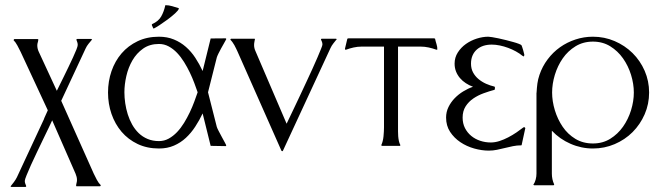

<svg xmlns="http://www.w3.org/2000/svg" viewBox="-20 -569 2582 749"><path d="M21 158.2Q27.8 149.9 34.4 141.1Q41 132.3 45.9 122.6L152.3 -106L151.9 -106.4L166.5 -138.7L60.5 -366.7Q55.2 -377.4 48.1 -390.9Q41 -404.3 32.7 -412.6L35.6 -416.5H127L129.4 -415.5Q129.4 -409.7 127.4 -403.8Q125.5 -397.9 125.5 -392.1Q125.5 -379.4 130.9 -367.7L201.7 -214.8Q205.1 -221.7 212.4 -236.6Q219.7 -251.5 228.8 -269.8Q237.8 -288.1 247.3 -307.9Q256.8 -327.6 264.9 -345.2Q272.9 -362.8 278.1 -375.7Q283.2 -388.7 283.2 -393.6Q283.2 -398.9 281.7 -403.6Q280.3 -408.2 278.3 -413.1V-416Q278.8 -416 279.8 -416.5Q280.8 -417 281.2 -417H335.9L339.4 -415Q332.5 -406.7 325.4 -398.2Q318.4 -389.6 314 -379.9L218.8 -175.8L345.7 108.4Q351.1 119.6 357.9 132.6Q364.7 145.5 373.5 153.8L370.6 157.7H278.8L276.9 156.7Q276.9 150.9 278.6 145Q280.3 139.2 280.3 133.3Q280.3 126.5 278.8 120.8Q277.3 115.2 274.9 108.9L183.6 -99.6Q179.7 -90.8 170.2 -71Q160.6 -51.3 148.9 -26.9Q137.2 -2.4 124.3 24.4Q111.3 51.3 100.8 74.7Q90.3 98.1 83.5 115Q76.7 131.8 76.7 136.7Q76.7 142.1 78.4 146.7Q80.1 151.4 82 156.2V159.2Q81.5 159.2 80.6 159.7Q79.6 160.2 79.1 160.2H23.9Z M801.8 -418.9Q815.9 -418.9 830.6 -419.2Q845.2 -419.4 859.4 -419.4Q863.3 -419.4 862.3 -415.5Q859.4 -410.2 853.8 -400.1Q848.1 -390.1 842.3 -379.6Q836.4 -369.1 831.8 -359.4Q827.1 -349.6 825.7 -344.7L791.5 -209L825.7 -74.2Q827.1 -69.3 833 -57.9Q838.9 -46.4 845.5 -34.4Q852.1 -22.5 857.2 -12.9Q862.3 -3.4 862.3 -2.9Q862.3 -1 862.1 0Q861.8 1 859.4 1Q845.2 1 830.6 0.5Q815.9 0 801.8 0L770.5 -126.5Q757.8 -99.6 741.7 -75Q725.6 -50.3 705.1 -31.2Q684.6 -12.2 658.7 -1Q632.8 10.3 600.1 10.3Q553.7 10.3 516.8 -7.3Q480 -24.9 454.3 -54.9Q428.7 -85 415 -124.5Q401.4 -164.1 401.4 -208Q401.4 -252 415 -291.5Q428.7 -331.1 454.3 -360.8Q480 -390.6 516.8 -408.2Q553.7 -425.8 600.1 -425.8Q632.3 -425.8 658.4 -415Q684.6 -404.3 705.3 -386Q726.1 -367.7 741.9 -343.5Q757.8 -319.3 770.5 -292ZM600.1 -18.6Q620.6 -18.6 638.2 -28.3Q655.8 -38.1 670.7 -53.7Q685.5 -69.3 698 -89.6Q710.4 -109.9 720.5 -131.1Q730.5 -152.3 738 -172.6Q745.6 -192.9 751 -209Q745.6 -225.1 738 -245.1Q730.5 -265.1 720.5 -286.1Q710.4 -307.1 698 -327.1Q685.5 -347.2 670.7 -362.8Q655.8 -378.4 638.2 -387.9Q620.6 -397.5 600.1 -397.5Q564 -397.5 538.3 -379.4Q512.7 -361.3 496.6 -333.5Q480.5 -305.7 472.9 -272.5Q465.3 -239.3 465.3 -209Q465.3 -188.5 468.5 -166.5Q471.7 -144.5 478.3 -123.3Q484.9 -102.1 495.6 -83Q506.3 -64 521.2 -49.6Q536.1 -35.2 555.9 -26.9Q575.7 -18.6 600.1 -18.6ZM573.7 -475.1Q598.1 -485.8 608.9 -504.9Q619.6 -523.9 625 -548.8Q638.7 -548.8 651.6 -544.9Q664.6 -541 677.2 -537.1L677.7 -535.2Q675.8 -528.3 662.8 -516.6Q649.9 -504.9 633.8 -492.9Q617.7 -481 602.3 -470.9Q586.9 -460.9 579.6 -457.5L577.6 -459L572.3 -471.2V-473.1Z M878.4 -414.1 880.9 -418H972.7L974.6 -417Q973.6 -411.1 972.4 -405.3Q971.2 -399.4 971.2 -393.1Q971.2 -381.3 976.6 -369.6L1098.1 -86.4Q1101.6 -93.8 1109.4 -110.1Q1117.2 -126.5 1127.7 -148.4Q1138.2 -170.4 1150.4 -196.3Q1162.6 -222.2 1174.8 -248.5Q1187 -274.9 1198.5 -299.8Q1210 -324.7 1218.5 -345Q1227.1 -365.2 1232.4 -378.4Q1237.8 -391.6 1237.8 -395Q1237.8 -400.4 1236.3 -405Q1234.9 -409.7 1232.4 -414.1V-417Q1232.9 -417 1234.1 -417.5Q1235.4 -418 1235.8 -418H1290.5L1293.9 -416.5Q1287.1 -408.2 1280.3 -399.4Q1273.4 -390.6 1269 -380.9L1083.5 19.5L1081.1 21L1078.1 19.5L906.2 -368.7Q903.8 -373.5 900.9 -379.9Q897.9 -386.2 894.3 -392.8Q890.6 -399.4 886.5 -405Q882.3 -410.6 878.4 -414.1Z M1673.8 -419.4 1677.2 -418Q1679.2 -408.2 1682.9 -396.7Q1686.5 -385.3 1686 -375.5L1682.6 -375Q1668 -380.4 1652.3 -383.8Q1636.7 -387.2 1621.1 -387.2H1532.7V-72.3Q1532.7 -65.4 1532.7 -56.2Q1532.7 -46.9 1533.4 -37.4Q1534.2 -27.8 1536.1 -18.8Q1538.1 -9.8 1541.5 -3.9V-1L1540.5 0H1470.7Q1470.2 0 1469.2 -0.5Q1468.3 -1 1467.8 -1V-3.9Q1470.7 -9.8 1472.9 -18.6Q1475.1 -27.3 1476.1 -37.1Q1477.1 -46.9 1477.5 -56.2Q1478 -65.4 1478 -72.3V-387.2H1390.6Q1375 -387.2 1359.6 -383.8Q1344.2 -380.4 1329.6 -375L1326.2 -375.5L1325.7 -378.9L1335 -418L1338.9 -419.4Z M1817.4 -320.8Q1817.4 -301.3 1825.4 -286.4Q1833.5 -271.5 1846.7 -260.5Q1859.9 -249.5 1876.2 -242.2Q1892.6 -234.9 1909.7 -231V-229.5L1911.1 -227.1L1909.7 -218.8Q1889.2 -213.4 1866.9 -205.3Q1844.7 -197.3 1826.4 -184.8Q1808.1 -172.4 1796.4 -154.1Q1784.7 -135.7 1784.7 -110.4Q1784.7 -87.4 1793.9 -69.3Q1803.2 -51.3 1818.4 -38.8Q1833.5 -26.4 1853.3 -19.8Q1873 -13.2 1894.5 -13.2Q1911.1 -13.2 1928.5 -18.8Q1945.8 -24.4 1962.6 -33.2Q1979.5 -42 1994.9 -52.5Q2010.3 -63 2022.9 -72.8V-72.3L2025.9 -72.8L2026.9 -72.3L2029.3 -69.3L2015.6 -6.3Q2015.1 -4.9 2015.1 -3.4Q2015.1 -2 2012.7 -2Q1996.6 -2 1981 1.2Q1965.3 4.4 1949.7 8.3Q1934.1 12.2 1918.5 15.4Q1902.8 18.6 1886.7 18.6Q1859.4 18.6 1829.8 10.3Q1800.3 2 1775.9 -14.4Q1751.5 -30.8 1735.8 -54.7Q1720.2 -78.6 1720.2 -110.4Q1720.2 -132.3 1729.5 -151.4Q1738.8 -170.4 1753.7 -185.8Q1768.6 -201.2 1787.4 -212.6Q1806.2 -224.1 1825.2 -230.5Q1810.5 -235.8 1797.4 -244.4Q1784.2 -252.9 1774.4 -264.4Q1764.6 -275.9 1759 -290Q1753.4 -304.2 1753.4 -320.8Q1753.4 -344.7 1765.9 -364.3Q1778.3 -383.8 1797.6 -397.5Q1816.9 -411.1 1840.1 -418.5Q1863.3 -425.8 1884.8 -425.8Q1888.7 -425.8 1899.7 -424.1Q1910.6 -422.4 1924.6 -419.4Q1938.5 -416.5 1953.9 -412.6Q1969.2 -408.7 1982.4 -405Q1995.6 -401.4 2004.4 -397.9Q2013.2 -394.5 2014.6 -392.1Q2015.1 -390.6 2017.1 -385.3Q2019 -379.9 2020.8 -373.5Q2022.5 -367.2 2023.9 -361.8Q2025.4 -356.4 2025.4 -355.5Q2025.4 -350.1 2021.5 -348.6L2019 -351.6V-350.6Q2007.3 -360.4 1992.7 -368.4Q1978 -376.5 1962.2 -382.3Q1946.3 -388.2 1929.9 -391.6Q1913.6 -395 1898.4 -395Q1880.9 -395 1866.2 -390.4Q1851.6 -385.7 1840.6 -376.2Q1829.6 -366.7 1823.5 -352.8Q1817.4 -338.9 1817.4 -320.8Z M2293 -425.8Q2337.9 -425.8 2377.7 -408.7Q2417.5 -391.6 2447.5 -362.1Q2477.5 -332.5 2494.9 -292.7Q2512.2 -252.9 2512.2 -208Q2512.2 -163.1 2494.9 -123.3Q2477.5 -83.5 2447.8 -53.7Q2418 -23.9 2377.9 -6.8Q2337.9 10.3 2293 10.3Q2247.6 10.3 2205.6 -8.1Q2163.6 -26.4 2132.8 -59.1V108.4Q2132.8 130.4 2141.6 149.9V152.8Q2141.1 152.8 2139.9 153.3Q2138.7 153.8 2138.2 153.8H2064L2060.5 151.9Q2066.9 142.6 2069.8 131.1Q2072.8 119.6 2072.8 108.4V-206.1Q2072.8 -206.5 2073 -207Q2073.2 -207.5 2073.2 -208Q2074.2 -226.6 2076.4 -243.2Q2078.6 -259.8 2084.5 -276.9Q2095.7 -310.1 2116.5 -337.6Q2137.2 -365.2 2164.8 -384.8Q2192.4 -404.3 2225.1 -415Q2257.8 -425.8 2293 -425.8ZM2293 -406.7Q2254.9 -406.7 2225.1 -388.4Q2195.3 -370.1 2175.3 -341.3Q2155.3 -312.5 2144.5 -277.1Q2133.8 -241.7 2133.8 -208Q2133.8 -174.3 2144.5 -138.9Q2155.3 -103.5 2175 -74.5Q2194.8 -45.4 2224.6 -27.3Q2254.4 -9.3 2293 -9.3Q2331.1 -9.3 2360.6 -27.6Q2390.1 -45.9 2410.4 -74.7Q2430.7 -103.5 2441.7 -138.9Q2452.6 -174.3 2452.6 -208Q2452.6 -241.7 2441.7 -277.1Q2430.7 -312.5 2410.4 -341.3Q2390.1 -370.1 2360.6 -388.4Q2331.1 -406.7 2293 -406.7Z"/></svg>

Font: CAT Linz
Style: Regular
Weight: 400
Designer: Peter Wiegel
Foundry: Peter Wiegel
Version: Version 1.08